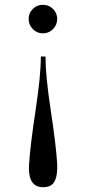

<svg xmlns="http://www.w3.org/2000/svg" viewBox="-20 -550 358 808"><path d="M203.1 -512.5Q220.7 -495.1 220.7 -470.2Q220.7 -445.3 203.1 -427.5Q185.5 -409.7 160.6 -409.7Q135.7 -409.7 118.2 -427.5Q100.6 -445.3 100.6 -470.2Q100.6 -495.1 118.2 -512.5Q135.7 -529.8 160.6 -529.8Q185.5 -529.8 203.1 -512.5ZM102.5 139.2Q107.4 61.5 129.6 -84.7Q151.9 -231 151.9 -312H171.4Q171.4 -231.4 193.6 -85.4Q215.8 60.5 220.7 139.2V157.7Q220.7 195.8 207.5 216.8Q194.3 237.8 161.6 237.8Q101.6 237.8 101.6 157.7Q101.6 154.8 102.1 148.7Q102.5 142.6 102.5 139.2Z"/></svg>

Font: Bodoni* 11pt
Style: Regular
Weight: 400
Version: Version 2.3